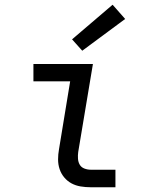

<svg xmlns="http://www.w3.org/2000/svg" viewBox="-20 -790 640 810"><path d="M363 0Q341 0 320 -3.5Q299 -7 281.5 -16.5Q264 -26 251 -41.5Q238 -57 231.5 -76.5Q225 -96 225 -117.5Q225 -139 229 -161L276 -447H121V-520H372L310 -149Q308 -135 309 -120.5Q310 -106 316.5 -95Q323 -84 336 -79Q349 -74 363 -74H467V0ZM327 -576 284 -624 455 -770 508 -710Z"/></svg>

Font: Iosevka SS04 Extended Oblique
Style: Regular
Weight: 400
Width: 7
Italic angle: -9°
Monospace: yes
Designer: Belleve Invis
Foundry: Belleve Invis
Version: Version 19.0.0; ttfautohint (v1.8.4)